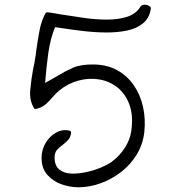

<svg xmlns="http://www.w3.org/2000/svg" viewBox="-20 -748 740 813"><path d="M312 45Q277 45 241 32.5Q205 20 180.5 -7.5Q156 -35 156 -79Q156 -115 174 -144Q192 -173 219.5 -187.5Q247 -202 277 -194L281 -189Q280 -168 269 -156Q258 -144 246 -135Q232 -125 221.5 -113.5Q211 -102 211 -79Q212 -45 232 -29.5Q252 -14 282.5 -13Q313 -12 346.5 -19.5Q380 -27 408.5 -39Q437 -51 452 -62Q486 -87 508.5 -122Q531 -157 536 -194Q545 -259 528 -305Q511 -351 477.5 -377.5Q444 -404 401 -411.5Q358 -419 313 -407Q268 -395 230 -364Q223 -358 216.5 -351.5Q210 -345 203 -337Q190 -321 173.5 -306.5Q157 -292 130 -286L125 -288Q104 -322 108 -366.5Q112 -411 120 -454Q122 -465 124.5 -475.5Q127 -486 128 -496Q130 -506 131.5 -516.5Q133 -527 134 -537Q140 -581 148 -622Q156 -663 174 -694L179 -696Q193 -695 209 -692Q225 -689 243 -686H245Q288 -679 337 -672Q386 -665 433 -665Q480 -665 517 -676.5Q554 -688 573 -717Q578 -728 592.5 -728Q607 -728 617 -719L619 -714Q614 -673 586.5 -650Q559 -627 517.5 -618.5Q476 -610 428 -610.5Q380 -611 333 -616.5Q286 -622 248 -628Q238 -629 229.5 -630.5Q221 -632 213 -633Q193 -584 184.5 -523Q176 -462 171 -397Q186 -405 199 -412.5Q212 -420 224 -427Q257 -447 290 -461.5Q323 -476 378 -475Q435 -474 477.5 -450Q520 -426 547.5 -385.5Q575 -345 586 -294Q597 -243 591 -188Q585 -137 559.5 -94.5Q534 -52 494.5 -21Q455 10 407.5 27.5Q360 45 312 45Z"/></svg>

Font: Yuji Hentaigana Akari
Style: Regular
Weight: 400
Designer: Kataoka Yuji
Foundry: Kinuta Font Factory
Version: Version 3.002